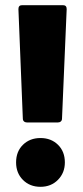

<svg xmlns="http://www.w3.org/2000/svg" viewBox="-20 -720 320 740"><path d="M65 -700H223Q237 -700 237 -685L219 -263Q219 -256 214.5 -252Q210 -248 203 -248H84Q77 -248 72.5 -252Q68 -256 68 -263L51 -685Q51 -700 65 -700ZM42 -94Q42 -136 68.5 -162Q95 -188 136 -188Q177 -188 203.5 -162Q230 -136 230 -94Q230 -54 203.5 -27Q177 0 136 0Q95 0 68.5 -26.5Q42 -53 42 -94Z"/></svg>

Font: Barlow Black
Style: Regular
Weight: 900
Designer: Jeremy Tribby
Foundry: Tribby Type
Version: Version 1.422